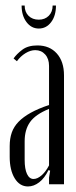

<svg xmlns="http://www.w3.org/2000/svg" viewBox="-20 -665 274 693"><path d="M15 -138Q15 -165 22.5 -186.5Q30 -208 47 -225.5Q64 -243 91 -258Q118 -273 157 -286V-427Q157 -453 143 -468.5Q129 -484 107 -484Q90 -484 72 -473Q54 -462 41 -444L29 -454Q40 -470 60.5 -485.5Q81 -501 115 -501Q159 -501 185 -472Q211 -443 211 -393V0H157V-24L161 -49L155 -51Q141 -22 121.5 -7Q102 8 81 8Q51 8 33 -21.5Q15 -51 15 -99ZM101 -19Q115 -19 130 -32Q145 -45 157 -68V-272Q108 -252 88.5 -224.5Q69 -197 69 -155V-88Q69 -55 77.5 -37Q86 -19 101 -19ZM170 -645H182Q182 -608 164.5 -585Q147 -562 120 -562Q93 -562 75.5 -585.5Q58 -609 58 -645H69Q69 -622 83 -608Q97 -594 120 -594Q142 -594 156 -608Q170 -622 170 -645Z"/></svg>

Font: Moniqa Cond Heading
Style: Regular
Weight: 400
Width: 3
Designer: Rajesh Rajput
Foundry: Rajesh Rajput
Version: Version 1.000